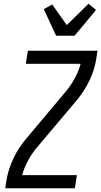

<svg xmlns="http://www.w3.org/2000/svg" viewBox="-20 -1006 541 1026"><path d="M8 0 15 -46Q25 -102 50.5 -157Q76 -212 115 -259L335 -521Q361 -553 380.5 -589.5Q400 -626 411 -665H118L129 -735H501L494 -689Q485 -633 459 -578Q433 -523 395 -476L174 -214Q148 -182 128.5 -145.5Q109 -109 98 -70H391L380 0ZM280 -815 214 -957 259 -982 337 -872 453 -986 493 -953 428 -874 378 -815Z"/></svg>

Font: Iosevka Curly
Style: Italic
Weight: 400
Italic angle: -9°
Monospace: yes
Designer: Belleve Invis
Foundry: Belleve Invis
Version: Version 22.1.2; ttfautohint (v1.8.4)